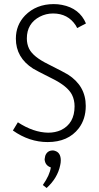

<svg xmlns="http://www.w3.org/2000/svg" viewBox="-20 -687 485 939"><path d="M399.4 -168.9Q399.4 -266.6 312.5 -322.3Q298.8 -331.1 215.8 -373Q141.6 -409.2 122.1 -449.2Q111.3 -471.7 111.3 -499Q111.3 -572.3 174.8 -605.5Q205.1 -621.1 239.3 -621.1Q312.5 -621.1 350.6 -562.5Q354.5 -555.7 357.4 -549.8L400.4 -572.3Q369.1 -646.5 283.2 -663.1Q263.7 -667 243.2 -667Q157.2 -667 102.5 -611.3Q57.6 -564.5 57.6 -498Q57.6 -405.3 141.6 -351.6Q155.3 -342.8 235.4 -302.7Q310.5 -265.6 332 -223.6Q344.7 -198.2 344.7 -167Q344.7 -83 278.3 -50.8Q250 -38.1 215.8 -38.1Q143.6 -39.1 67.4 -88.9L43 -48.8Q123 7.8 212.9 7.8Q313.5 7.8 365.2 -59.6Q399.4 -104.5 399.4 -168.9ZM277.3 97.7Q277.3 59.6 249 50.8Q243.2 48.8 238.3 48.8Q210.9 48.8 201.2 75.2Q199.2 84 198.2 91.8Q200.2 122.1 228.5 131.8Q223.6 168.9 189.5 217.8L208 232.4Q261.7 183.6 274.4 121.1Q277.3 108.4 277.3 97.7Z"/></svg>

Font: Yaldevi Colombo Light
Style: Regular
Weight: 300
Designer: Sol Matas, Denzil Rajitha, Kosala Senevirathne and Pathum Egodawatta
Foundry: Mooniak
Version: Version 1.020 ; ttfautohint (v1.6)